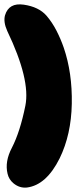

<svg xmlns="http://www.w3.org/2000/svg" viewBox="-20 -800 366 878"><path d="M103 57.6Q69.3 61 41.5 38.1Q20.5 20.5 14.6 -5.4Q1 -61 34.7 -125Q71.8 -197.3 95.9 -316.2Q120.1 -435.1 13.2 -658.2Q-5.4 -699.7 2.9 -730Q20.5 -788.6 88.9 -778.6Q157.2 -768.6 192.4 -728.5Q218.8 -697.8 238.3 -659.7Q257.8 -621.6 271.5 -582Q311 -466.3 308.3 -325.4Q305.7 -184.6 252.9 -76.2Q191.9 46.4 103 57.6Z"/></svg>

Font: ARCO
Style: Regular
Weight: 700
Designer: Rafael Olivo Díaz, Denis Ignatov
Foundry: Rafael Olivo Díaz
Version: Version 1.10 March 1, 2019